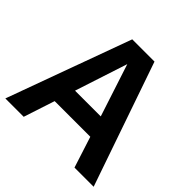

<svg xmlns="http://www.w3.org/2000/svg" viewBox="-177 -854 1013 1013"><g transform="rotate(45 329.5 -347.0)"><path d="M0 0 253 -694H419L659 0H516L460 -174H194L137 0ZM231 -289H423L327 -583Z"/></g></svg>

Font: Cantarell
Style: Bold
Weight: 700
Designer: Dave Crossland, Nikolaus Waxweiler, Florian Fecher, Jacques Le Bailly, Eben Sorkin, Alexei Vanyashin, Alexios Zavras, Em
Version: Version 0.303